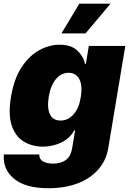

<svg xmlns="http://www.w3.org/2000/svg" viewBox="-40 -792 691 1028"><path d="M219.7 215.8Q96.2 215.8 35.2 165Q-25.9 114.3 -19.5 35.2H169.9Q170.9 62 191.4 73Q211.9 84 246.1 84Q284.7 84 311.8 65.2Q338.9 46.4 346.7 -1L362.3 -93.8H357.4Q335 -52.2 289.8 -29.8Q244.6 -7.3 189.5 -6.8Q131.3 -7.3 86.9 -34.4Q42.5 -61.5 22.9 -119.9Q3.4 -178.2 18.6 -272.5Q35.2 -371.6 76.4 -433.3Q117.7 -495.1 171.4 -523.9Q225.1 -552.7 279.3 -552.7Q339.8 -552.7 372.8 -522.5Q405.8 -492.2 415 -450.2H419.9L435.5 -545.9H630.9L540 -1Q528.8 67.9 485.4 116.5Q441.9 165 373.8 190.4Q305.7 215.8 219.7 215.8ZM284.2 -146.5Q324.7 -146.5 354 -179.9Q383.3 -213.4 392.6 -272.5Q402.3 -333.5 385 -367.7Q367.7 -401.9 327.1 -402.3Q287.1 -401.9 258.8 -367.7Q230.5 -333.5 220.7 -272.5Q211.4 -211.9 227.8 -179.2Q244.1 -146.5 284.2 -146.5ZM289.1 -613.3 384.8 -772.5H551.8L418 -613.3Z"/></svg>

Font: Inter Tight Black
Style: Italic
Weight: 900
Italic angle: -9.39999°
Designer: Rasmus Andersson
Foundry: rsms
Version: Version 3.004; ttfautohint (v1.8.4.7-5d5b)